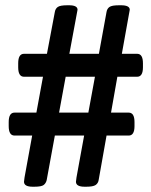

<svg xmlns="http://www.w3.org/2000/svg" viewBox="-20 -706 574 728"><path d="M104 2Q71 2 71 -17Q71 -20 73 -33Q75 -46 82 -82.5Q89 -119 102 -192H35Q13 -192 13 -228V-243Q13 -279 35 -279H118L143 -415H71Q49 -415 49 -451V-466Q49 -502 71 -502H158L188 -661Q190 -673 199 -679.5Q208 -686 235 -686H242Q274 -686 274 -669L243 -502H355L384 -661Q386 -673 395 -679.5Q404 -686 431 -686H439Q472 -686 472 -669L442 -502H500Q522 -502 522 -466V-451Q522 -415 500 -415H425L401 -279H468Q490 -279 490 -243V-228Q490 -192 468 -192H384L354 -23Q352 -11 342.5 -4.5Q333 2 307 2H301Q268 2 268 -17Q268 -20 270 -33Q272 -46 279 -82.5Q286 -119 299 -192H188L157 -23Q154 -11 145.5 -4.5Q137 2 110 2ZM204 -279H315L340 -415H229Z"/></svg>

Font: Asap Medium
Style: Regular
Weight: 500
Designer: Pablo Cosgaya
Foundry: Omnibus-Type
Version: Version 3.001; ttfautohint (v1.8.3)